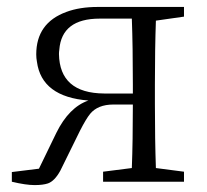

<svg xmlns="http://www.w3.org/2000/svg" viewBox="-20 -531 605 561"><path d="M284.2 -257.8H368.2V-284.2Q368.2 -394.5 365.2 -476.6H271.5Q160.2 -476.6 153.3 -385.7Q152.3 -378.9 152.3 -373Q154.3 -258.8 284.2 -257.8ZM517.6 -482.4 435.5 -470.7Q432.6 -388.7 432.6 -284.2V-226.6Q432.6 -122.1 435.5 -40L517.6 -29.3V0H281.2V-29.3L365.2 -40Q368.2 -118.2 368.2 -225.6H311.5Q265.6 -225.6 243.2 -198.2Q231.4 -183.6 213.9 -149.4L156.2 -32.2Q139.6 -2 120.1 4.9Q105.5 9.8 81.1 9.8Q55.7 9.8 14.6 0V-28.3L93.8 -38.1L144.5 -142.6Q181.6 -217.8 238.3 -237.3Q101.6 -248 87.9 -350.6Q85.9 -361.3 85.9 -372.1Q85.9 -463.9 173.8 -496.1Q212.9 -510.7 265.6 -510.7H517.6Z"/></svg>

Font: GenYoMin JP Light
Style: Regular
Weight: 300
Version: Version 1.001;PS 1;hotconv 16.6.51;makeotf.lib2.5.65220 DEVE